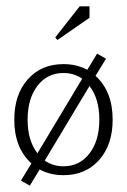

<svg xmlns="http://www.w3.org/2000/svg" viewBox="-20 -547 400 605"><path d="M161 -421 154 -429 231 -527H262V-491ZM25 -170Q25 -249 67.5 -297Q110 -345 180 -345Q222 -345 255 -327L286 -378L314 -362L281 -308Q335 -259 335 -170Q335 -91 292.5 -43Q250 5 180 5Q138 5 105 -13L74 38L46 22L79 -32Q25 -81 25 -170ZM262 -276 121 -41Q147 -23 180 -23Q231 -23 262 -63.5Q293 -104 293 -170Q293 -236 262 -276ZM239 -299Q213 -317 180 -317Q129 -317 98 -276.5Q67 -236 67 -170Q67 -104 98 -64Z"/></svg>

Font: Glametrix
Style: Light
Weight: 300
Designer: gluk
Foundry: gluk
Version: Version 0.40